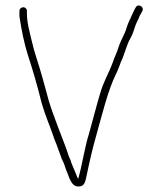

<svg xmlns="http://www.w3.org/2000/svg" viewBox="-20 -666 584 692"><path d="M50 -627V-618C50 -611 50 -606 51 -601C58 -555 67 -511 80 -469C99 -411 115 -356 130 -295C144 -247 157 -220 172 -176C177 -160 185 -144 190 -128C194 -118 194 -118 198 -106C201 -98 203 -91 206 -86C213 -74 215 -59 222 -45C230 -25 238 8 264 6C286 6 288 -14 293 -37C303 -85 314 -133 327 -178C347 -249 369 -341 398 -399C408 -418 413 -439 422 -457C431 -479 438 -507 449 -526L457 -542C464 -559 467 -575 475 -590C481 -600 481 -606 488 -617L493 -626C501 -642 477 -655 469 -639L464 -630C461 -623 458 -618 456 -613C450 -598 442 -585 437 -568C429 -540 416 -524 407 -495C401 -475 392 -459 386 -440C371 -399 353 -373 340 -326C329 -291 311 -219 301 -185C285 -135 277 -74 262 -22C259 -25 257 -29 256 -34C251 -46 243 -65 238 -77C234 -93 228 -99 224 -115C213 -148 200 -178 188 -211C176 -245 168 -263 156 -302C147 -338 140 -359 131 -393C119 -437 104 -475 94 -520C87 -552 77 -582 77 -618V-627C77 -634 71 -640 64 -640C57 -640 50 -634 50 -627Z"/></svg>

Font: Electronic
Style: Lt
Weight: 300
Version: Version 1.011